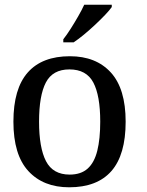

<svg xmlns="http://www.w3.org/2000/svg" viewBox="-20 -786 624 816"><path d="M274 10Q164 10 100.5 -59Q37 -128 37 -269Q37 -409 98 -478Q159 -547 277 -547Q388 -547 451 -478Q514 -409 514 -269Q514 -128 453.5 -59Q393 10 274 10ZM276 -44Q324 -44 352.5 -69.5Q381 -95 393.5 -145.5Q406 -196 406 -269Q406 -380 376.5 -435.5Q347 -491 275 -491Q204 -491 175 -435.5Q146 -380 146 -269Q146 -158 175.5 -101Q205 -44 276 -44ZM249 -619Q264 -638 280.5 -664Q297 -690 312.5 -717Q328 -744 338 -766H455V-756Q446 -743 427 -723Q408 -703 384.5 -681Q361 -659 337.5 -639.5Q314 -620 293 -606H249Z"/></svg>

Font: ET Text
Style: Regular
Weight: 470
Designer: Monotype Design Team
Foundry: Monotype Imaging Inc.
Version: Version 2.009